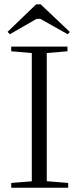

<svg xmlns="http://www.w3.org/2000/svg" viewBox="-20 -882 373 902"><path d="M26.4 -721.2 15.6 -732.4 149.9 -861.8H170.9L308.1 -731.9L297.9 -721.2L169.4 -793.5H151.9ZM32.7 0V-22.5L129.4 -30.3V-632.8L32.7 -641.1V-663.1H296.9V-641.1L199.7 -632.8V-30.8L300.3 -22.5V0Z"/></svg>

Font: Elstob Light
Style: Regular
Weight: 300
Designer: Peter S. Baker
Version: Version 1.015